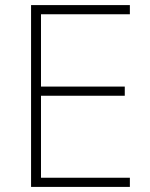

<svg xmlns="http://www.w3.org/2000/svg" viewBox="-20 -827 591 754"><path d="M490 -93H102V-807H490V-771H141V-487H470V-451H141V-129H490Z"/></svg>

Font: Noto Sans Kannada UI ExtraLight
Style: Regular
Weight: 200
Designer: Jelle Bosma - Monotype Design Team
Foundry: Monotype Imaging Inc.
Version: Version 2.005; ttfautohint (v1.8.4.7-5d5b)